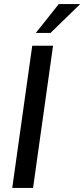

<svg xmlns="http://www.w3.org/2000/svg" viewBox="-20 -921 413 941"><path d="M138 -697H240L142 0H40ZM268 -901H373L227.5 -759.5H155.5Z"/></svg>

Font: HK Grotesk Medium
Style: Italic
Weight: 500
Italic angle: -8°
Designer: Alfredo Marco Pradil
Foundry: Hanken Design Co.
Version: Version 3.004